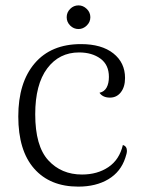

<svg xmlns="http://www.w3.org/2000/svg" viewBox="-20 -681 543 714"><path d="M48 -248Q48 -374 109 -445.5Q170 -517 281 -517Q358 -517 401.5 -482.5Q445 -448 445 -391Q445 -358 429.5 -338Q414 -318 389 -318Q362 -318 350 -336Q368 -340 376.5 -355.5Q385 -371 385 -395Q385 -440 353.5 -463Q322 -486 274 -486Q200 -486 155.5 -426.5Q111 -367 111 -256Q111 -138 159.5 -85Q208 -32 285 -32Q342 -32 383 -59.5Q424 -87 437 -142Q452 -137 452 -120Q452 -111 446 -94Q429 -42 383 -14.5Q337 13 271 13Q166 13 107 -54Q48 -121 48 -248ZM228 -617Q228 -635 241 -648Q254 -661 272 -661Q289 -661 302.5 -648Q316 -635 316 -617Q316 -599 302.5 -586Q289 -573 272 -573Q254 -573 241 -586Q228 -599 228 -617Z"/></svg>

Font: Arima Madurai Light
Style: Regular
Weight: 300
Designer: Joana Correia and Natanael Gama
Foundry: NDISCOVER
Version: Version 1.020